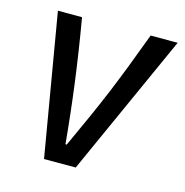

<svg xmlns="http://www.w3.org/2000/svg" viewBox="-80 -563 615 638"><g transform="rotate(15 227.5 -244.0)"><path d="M182 -67C169 -207 152 -337 126 -488H43L126 0H235L455 -488H362C295 -308 266 -238 187 -67L184 -65Z"/></g></svg>

Font: Ropa Sans
Style: Italic
Weight: 400
Designer: Botio Nikoltchev
Foundry: Botjo Nikoltchev
Version: Version 1.002